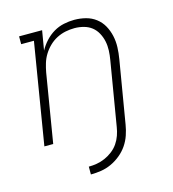

<svg xmlns="http://www.w3.org/2000/svg" viewBox="-108 -628 815 902"><g transform="rotate(-15 300.0 -177.0)"><path d="M223 184V146Q243 146 263 142.5Q283 139 302.5 130.5Q322 122 339.5 108.5Q357 95 369 77.5Q381 60 388 40Q395 20 398 0Q411 -78 424 -155.5Q437 -233 450 -311Q454 -334 455 -357Q456 -380 451.5 -401.5Q447 -423 436.5 -442.5Q426 -462 409.5 -475Q393 -488 371 -494Q349 -500 326 -500Q304 -500 282 -495.5Q260 -491 239.5 -480.5Q219 -470 202 -453.5Q185 -437 173 -417.5Q161 -398 154.5 -376.5Q148 -355 144 -333L89 0H46L127 -492H65V-530H177L161 -435Q174 -459 193 -479.5Q212 -500 235 -513.5Q258 -527 284 -532.5Q310 -538 335 -538Q364 -538 391 -531Q418 -524 439.5 -507.5Q461 -491 474 -467.5Q487 -444 493 -417Q499 -390 498 -361.5Q497 -333 492 -304L441 0Q437 25 428.5 50Q420 75 405 97Q390 119 368.5 136.5Q347 154 323 165Q299 176 273.5 180Q248 184 223 184Z"/></g></svg>

Font: Iosevka Curly Slab XLtEx
Style: Italic
Weight: 200
Width: 7
Italic angle: -9°
Monospace: yes
Designer: Belleve Invis
Foundry: Belleve Invis
Version: Version 11.1.0; ttfautohint (v1.8.3)